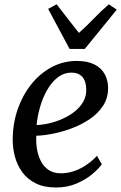

<svg xmlns="http://www.w3.org/2000/svg" viewBox="-20 -848 554 879"><path d="M446.1 -96Q432.4 -76 402.6 -50.9Q372.9 -25.9 330.5 -7.8Q288.1 10.4 236 10.4Q181.7 10.4 143.5 -8.6Q105.4 -27.6 82 -59.8Q58.5 -92.1 48.1 -131.9Q37.6 -171.7 38.2 -212.9Q39.1 -285.2 61.6 -349.4Q84.2 -413.7 123.9 -463Q163.5 -512.3 216.6 -540.7Q269.6 -569 331.7 -569Q380.7 -569 412.2 -552.9Q443.7 -536.9 459.1 -509Q474.6 -481.2 474.8 -446.7Q475.3 -399.6 451.9 -363.9Q428.5 -328.1 390.3 -302.4Q352.1 -276.8 307.6 -260.2Q263.1 -243.6 220.3 -235.5Q177.5 -227.3 146.2 -226.6Q144.4 -195.2 149.5 -164.7Q154.6 -134.2 167.8 -109.2Q180.9 -84.2 203.4 -69.4Q225.8 -54.6 258.6 -54.6Q289.1 -54.6 318.1 -64.4Q347.2 -74.2 374 -92.1Q400.8 -110 423.8 -134.5ZM308.4 -515.5Q271.4 -515.5 242.8 -492.5Q214.2 -469.5 194.1 -433Q174 -396.5 162.5 -354.9Q150.9 -313.2 147.6 -275.5Q175.3 -276.5 206.5 -283.8Q237.8 -291.1 267.7 -304.7Q297.6 -318.2 322.1 -337.5Q346.5 -356.9 360.9 -382Q375.3 -407.2 374.9 -437.6Q374.5 -476.5 356.8 -496Q339.1 -515.5 308.4 -515.5ZM298.4 -624.1 200.4 -807.4 239.4 -828.3Q264.4 -795.8 289.8 -763Q315.2 -730.2 341.2 -697.4Q378.2 -730.2 409.5 -763Q440.7 -795.8 478.4 -828.3L514.5 -803.8L368.3 -624.1Z"/></svg>

Font: Merriweather Light
Style: Italic
Weight: 300
Italic angle: -7.8°
Designer: Eben Sorkin
Foundry: Eben Sorkin
Version: Version 2.101